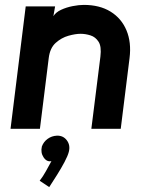

<svg xmlns="http://www.w3.org/2000/svg" viewBox="-20 -526 588 784"><path d="M473 0H353L390 -295Q395 -336 382.5 -355.5Q370 -375 349.5 -381.5Q329 -388 309 -388Q288 -388 259.5 -380Q231 -372 207.5 -351Q184 -330 179 -289L143 0H23L85 -500H205L198 -460Q208 -476 229.5 -486Q251 -496 276.5 -501Q302 -506 322 -506Q387 -506 431.5 -478.5Q476 -451 496.5 -402Q517 -353 509 -289ZM151 72Q158 53 174.5 41Q191 29 212 28Q238 27 253 47Q268 67 261 94Q257 110 243.5 135.5Q230 161 213 188Q196 215 181 238L142 212Q156 194 167.5 173Q179 152 190 132Q171 136 158 116.5Q145 97 151 72Z"/></svg>

Font: Kulim Park
Style: Bold Italic
Weight: 700
Italic angle: -8°
Designer: Noponies / Dale Sattler
Foundry: Noponies
Version: Version 1.000; ttfautohint (v1.8.3)